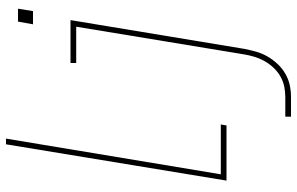

<svg xmlns="http://www.w3.org/2000/svg" viewBox="-195 -580 990 640"><g transform="rotate(-90 300.0 -260.0)"><path d="M18 0 139 -735H158L39 -19H205L202 0ZM539 -645 548 -695H591L583 -645ZM231 215V196H297Q314 196 331.5 192.5Q349 189 365.5 179.5Q382 170 395 156Q408 142 417 125.5Q426 109 431 92Q436 75 439 57L531 -501H410V-520H553L457 60Q453 80 447.5 99.5Q442 119 431.5 137Q421 155 406.5 170.5Q392 186 373.5 196.5Q355 207 335.5 211Q316 215 296 215Z"/></g></svg>

Font: Iosevka SS04 Th Ex Obl
Style: Regular
Weight: 100
Width: 7
Italic angle: -9°
Monospace: yes
Designer: Belleve Invis
Foundry: Belleve Invis
Version: Version 19.0.0; ttfautohint (v1.8.4)